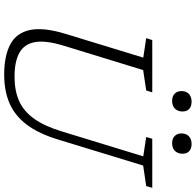

<svg xmlns="http://www.w3.org/2000/svg" viewBox="-29 -897 936 918"><g transform="rotate(90 439.0 -438.0)"><path d="M198.5 -274.5Q172.5 -189.5 181.2 -138Q190 -86.5 232 -63Q274 -39.5 346.5 -39.5Q413.5 -39.5 462.5 -61.2Q511.5 -83 547.2 -132.5Q583 -182 608.5 -266L727.5 -655L635 -669L643.5 -698H878L869.5 -669L771.5 -654.5L648 -250.5Q619.5 -155.5 576.2 -98.2Q533 -41 473.8 -15.5Q414.5 10 336.5 10Q247.5 10 192.5 -19Q137.5 -48 123.5 -113Q109.5 -178 142.5 -285.5L255.5 -655L162.5 -669L171.5 -698H421.5L412.5 -669L315 -654.5ZM462 -793Q440.5 -793 428 -805Q415.5 -817 415.5 -838Q415.5 -852.5 421.5 -863.2Q427.5 -874 439 -880Q450.5 -886 466.5 -886Q488 -886 500.5 -875Q513 -864 513 -842.5Q513 -828 507 -816.8Q501 -805.5 489.8 -799.2Q478.5 -793 462 -793ZM664 -793Q643 -793 630.5 -805Q618 -817 618 -838Q618 -852.5 624 -863.2Q630 -874 641.2 -880Q652.5 -886 669 -886Q690 -886 702.5 -875Q715 -864 715 -842.5Q715 -828 709 -816.8Q703 -805.5 691.8 -799.2Q680.5 -793 664 -793Z"/></g></svg>

Font: Newsreader 9pt Light
Style: Italic
Weight: 300
Italic angle: -17°
Designer: Hugues Gentile
Foundry: Production Type
Version: Version 1.003